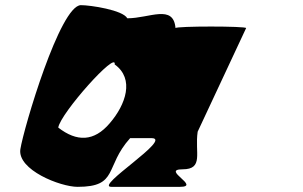

<svg xmlns="http://www.w3.org/2000/svg" viewBox="-20 -725 1175 745"><path d="M59 -146C47 -66 214 0 281 0C441 0 385 -78 485 -189H568C653 -189 345 0 412 0H678C762 0 603 -68 688 -68C772 -68 735 -133 747 -214L935 -616C936 -624 662 -624 661 -616C653 -710 560 -654 474 -654C457 -686 331 -705 294 -705C213 -705 72 -228 59 -146ZM206 -230C215 -286 434 -531 425 -475C503 -419 468 -319 406 -247C345 -175 278 -174 206 -230Z"/></svg>

Font: Ampere
Style: CndIta
Weight: 400
Version: Version 1